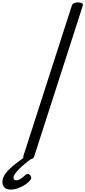

<svg xmlns="http://www.w3.org/2000/svg" viewBox="-86 -1308 707 1591"><path d="M147 14Q124 14 113.5 7Q103 0 108 -16L509 -1261Q514 -1275 526.5 -1281.5Q539 -1288 561 -1288Q584 -1288 594 -1281Q604 -1274 599 -1258L198 -14Q194 0 182 7Q170 14 147 14ZM2 263Q-30 263 -48 246.5Q-66 230 -66 201Q-66 174 -51 147Q-36 120 -9.5 94.5Q17 69 51.5 42.5Q86 16 125 -11H189V-6Q156 20 126.5 44Q97 68 74.5 90.5Q52 113 39 131.5Q26 150 26 165Q26 175 31.5 180.5Q37 186 47 186Q66 186 84 174.5Q102 163 125 142Q131 135 141.5 133.5Q152 132 163 143Q170 150 172.5 159.5Q175 169 169 179Q153 202 124.5 221Q96 240 63.5 251.5Q31 263 2 263Z"/></svg>

Font: Playwrite NL
Style: Regular
Weight: 400
Designer: Veronika Burian, José Scaglione
Foundry: TypeTogether
Version: Version 1.002